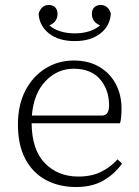

<svg xmlns="http://www.w3.org/2000/svg" viewBox="-20 -738 558 771"><path d="M276 -462Q210 -462 162.5 -412Q115 -362 108 -274H393Q407 -276 412.5 -287Q418 -298 418 -315Q418 -378 381.5 -420Q345 -462 276 -462ZM285 13Q217 13 164 -15.5Q111 -44 81.5 -100Q52 -156 52 -238Q52 -317 82 -374.5Q112 -432 163 -463.5Q214 -495 276 -495Q336 -495 379 -469.5Q422 -444 445 -400.5Q468 -357 468 -302Q468 -264 462 -243H107Q108 -136 160.5 -82.5Q213 -29 295 -29Q347 -29 385 -47.5Q423 -66 452 -98L470 -81Q441 -40 396 -13.5Q351 13 285 13ZM280 -573Q216 -573 177 -603.5Q138 -634 135 -683Q140 -699 150 -708.5Q160 -718 176 -718Q192 -718 201.5 -708.5Q211 -699 211 -682Q211 -650 178 -636Q197 -620 223 -612Q249 -604 280 -604Q311 -604 337 -612Q363 -620 382 -636Q349 -650 349 -682Q349 -699 358.5 -708.5Q368 -718 384 -718Q400 -718 410.5 -708.5Q421 -699 425 -683Q422 -634 383 -603.5Q344 -573 280 -573Z"/></svg>

Font: Source Serif 4 SmText Light
Style: Regular
Weight: 300
Designer: Frank Grießhammer
Foundry: Adobe
Version: Version 4.005;hotconv 1.1.0;makeotfexe 2.6.0